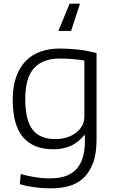

<svg xmlns="http://www.w3.org/2000/svg" viewBox="-20 -817 630 1056"><path d="M285 -52Q316 -52 345 -60.5Q374 -69 396 -85.5Q418 -102 431 -124.5Q444 -147 444 -176V-484Q415 -489 380.5 -492Q346 -495 308 -495Q216 -495 167.5 -442.5Q119 -390 119 -272Q119 -155 159.5 -103.5Q200 -52 285 -52ZM259 219Q214 219 170 213Q126 207 89 196L94 140Q132 151 172.5 157.5Q213 164 254 164Q297 164 332.5 154Q368 144 393.5 120Q419 96 433 56.5Q447 17 447 -42V-73H442Q413 -35 371 -15.5Q329 4 273 4Q164 4 107 -62Q50 -128 50 -269Q50 -340 68.5 -393Q87 -446 121 -481Q155 -516 202.5 -533Q250 -550 309 -550Q356 -550 408 -544.5Q460 -539 511 -525V-50Q511 30 491 81.5Q471 133 437 164Q403 195 357 207Q311 219 259 219ZM420 -797 371 -647H301L363 -797Z"/></svg>

Font: EncodeSans
Style: Light
Weight: 300
Designer: Pablo Impallari, Andres Torresi
Foundry: Pablo Impallari, Andres Torresi
Version: Version 1.000; ttfautohint (v1.4.1)